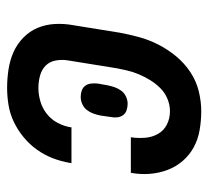

<svg xmlns="http://www.w3.org/2000/svg" viewBox="-43 -535 586 540"><g transform="rotate(-90 250.0 -265.0)"><path d="M207 8Q181 8 154.5 3.5Q128 -1 106 -13Q84 -25 67.5 -44Q51 -63 42 -87Q33 -111 31 -137.5Q29 -164 34 -190H134Q131 -171 132.5 -150.5Q134 -130 143.5 -113.5Q153 -97 170 -88.5Q187 -80 207 -80Q225 -80 242 -87Q259 -94 272 -107Q285 -120 294.5 -135.5Q304 -151 311 -167.5Q318 -184 322 -201.5Q326 -219 329 -236L350 -366Q353 -383 350 -400.5Q347 -418 335.5 -429.5Q324 -441 307 -445.5Q290 -450 273 -450Q254 -450 235 -444.5Q216 -439 200 -426.5Q184 -414 174.5 -396Q165 -378 162 -359Q162 -359 162 -358Q162 -357 162 -357H61Q61 -358 61.5 -359Q62 -360 62 -362Q66 -386 75 -409.5Q84 -433 99 -454Q114 -475 134 -491.5Q154 -508 177 -519Q200 -530 224.5 -534Q249 -538 273 -538Q299 -538 325 -534Q351 -530 373.5 -520Q396 -510 414 -492.5Q432 -475 441.5 -452.5Q451 -430 452.5 -404Q454 -378 449 -351L428 -221Q423 -194 415.5 -166.5Q408 -139 394.5 -112.5Q381 -86 361.5 -62.5Q342 -39 317 -22.5Q292 -6 263.5 1Q235 8 207 8ZM228 -199Q219 -199 210 -202Q201 -205 196 -212Q191 -219 190 -228.5Q189 -238 191 -247L195 -275Q197 -285 200.5 -295Q204 -305 210.5 -313.5Q217 -322 227 -326.5Q237 -331 247 -331Q257 -331 265.5 -328Q274 -325 279 -318Q284 -311 285 -301.5Q286 -292 285 -283L280 -255Q278 -245 274.5 -235Q271 -225 264.5 -216.5Q258 -208 248 -203.5Q238 -199 228 -199Z"/></g></svg>

Font: Iosevka Curly Semibold Oblique
Style: Regular
Weight: 600
Italic angle: -9°
Monospace: yes
Designer: Belleve Invis
Foundry: Belleve Invis
Version: Version 11.1.0; ttfautohint (v1.8.3)